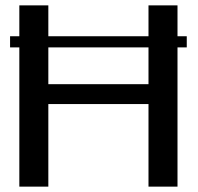

<svg xmlns="http://www.w3.org/2000/svg" viewBox="-20 -695 736 715"><path d="M17.5 -518.5H675.5V-560H17.5ZM52 0H160V-307.5H533V0H641V-675H533V-381.5H160V-675H52Z"/></svg>

Font: Anybody SemiExpanded
Style: Regular
Weight: 400
Width: 6
Designer: Tyler Finck
Foundry: Etcetera Type Company
Version: Version 1.113;gftools[0.9.25]